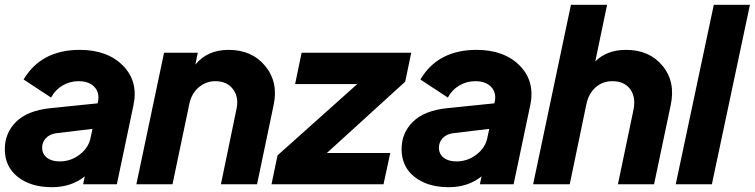

<svg xmlns="http://www.w3.org/2000/svg" viewBox="-23 -765 3133 797"><path d="M308 -558Q423 -558 487.5 -492.5Q552 -427 531 -328L462 0H322L329 -33Q273 12 193 12Q105 12 51 -30.5Q-3 -73 -3 -146Q-3 -213 44 -259.5Q91 -306 186 -316L382 -336L384 -344Q391 -381 368.5 -404.5Q346 -428 303 -428Q267 -428 236.5 -410Q206 -392 189 -360L75 -435Q148 -558 308 -558ZM225 -95Q271 -95 308 -123.5Q345 -152 353 -193L361 -230L210 -212Q183 -208 167.5 -191.5Q152 -175 152 -152Q152 -126 171.5 -110.5Q191 -95 225 -95Z M926 -558Q1023 -558 1078 -491Q1133 -424 1113 -330L1044 0H894L959 -314Q969 -362 944 -395Q919 -428 871 -428Q832 -428 802 -402.5Q772 -377 763 -334L693 0H543L658 -546H798L788 -497Q838 -558 926 -558Z M1104 0 1129 -120 1460 -416H1202L1229 -546H1684L1659 -426L1334 -130H1597L1569 0Z M1955 -558Q2070 -558 2134.5 -492.5Q2199 -427 2178 -328L2109 0H1969L1976 -33Q1920 12 1840 12Q1752 12 1698 -30.5Q1644 -73 1644 -146Q1644 -213 1691 -259.5Q1738 -306 1833 -316L2029 -336L2031 -344Q2038 -381 2015.5 -404.5Q1993 -428 1950 -428Q1914 -428 1883.5 -410Q1853 -392 1836 -360L1722 -435Q1795 -558 1955 -558ZM1872 -95Q1918 -95 1955 -123.5Q1992 -152 2000 -193L2008 -230L1857 -212Q1830 -208 1814.5 -191.5Q1799 -175 1799 -152Q1799 -126 1818.5 -110.5Q1838 -95 1872 -95Z M2576 -558Q2673 -558 2727.5 -491.5Q2782 -425 2761 -328L2692 0H2542L2607 -311Q2617 -363 2592.5 -395.5Q2568 -428 2519 -428Q2478 -428 2449 -402Q2420 -376 2411 -332L2342 0H2190L2347 -745H2497L2448 -510Q2496 -558 2576 -558Z M2782 0 2940 -745H3090L2932 0Z"/></svg>

Font: Plus Jakarta Display
Style: Bold Italic
Weight: 700
Italic angle: -12°
Designer: Gumpita Rahayu
Foundry: Tokotype Studio
Version: Version 1.000;hotconv 1.0.109;makeotfexe 2.5.65596